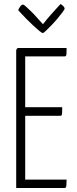

<svg xmlns="http://www.w3.org/2000/svg" viewBox="-20 -940 383 960"><path d="M61 0V-688Q61 -688 63 -694Q65 -700 74 -700H313Q313 -682 312.5 -673Q312 -664 310 -661Q308 -658 303 -658H106V-42H313Q313 -23 312 -14Q311 -5 309 -2.5Q307 0 302 0ZM75 -361V-404H291Q291 -378 290 -369.5Q289 -361 281 -361ZM194 -775Q189 -775 176 -786Q163 -797 145.5 -813Q128 -829 111.5 -846Q95 -863 84 -875Q73 -887 71 -889Q73 -895 80 -906Q87 -917 96 -917Q99 -917 110 -907Q121 -897 135.5 -883Q150 -869 163 -854Q176 -839 185.5 -829Q195 -819 195 -819Q215 -845 235.5 -868Q256 -891 269.5 -905.5Q283 -920 283 -920Q291 -915 297 -909Q303 -903 303 -896Q303 -893 293 -879.5Q283 -866 268.5 -848.5Q254 -831 238 -814.5Q222 -798 210 -786.5Q198 -775 194 -775Z"/></svg>

Font: Yanone Kaffeesatz Light
Style: Regular
Weight: 300
Designer: Yanone (Cyrillic: Daniel Pouzeot, Huerta Tipografica, and Cyreal)
Foundry: Yanone
Version: Version 2.003